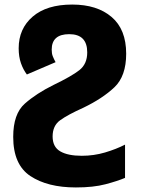

<svg xmlns="http://www.w3.org/2000/svg" viewBox="-20 -583 640 843"><path d="M313 240Q390 240 443 226Q496 212 529 198V52Q490 72 441 86.5Q392 101 339 101Q278 101 244.5 81.5Q211 62 211 16Q211 -31 244 -55Q277 -79 346 -110Q431 -151 482.5 -200Q534 -249 534 -347Q534 -454 470 -508.5Q406 -563 297 -563Q185 -563 123.5 -510Q62 -457 62 -371Q62 -334 72 -305.5Q82 -277 98 -256L224 -310Q216 -325 211.5 -336.5Q207 -348 207 -365Q207 -433 284 -433Q363 -433 363 -353Q363 -302 328.5 -275Q294 -248 215 -210Q140 -173 89 -128Q38 -83 38 18Q38 140 113.5 190Q189 240 313 240Z"/></svg>

Font: Noto Sans Mono Extra
Style: Regular
Weight: 800
Designer: Monotype Design Team
Foundry: Monotype Imaging Inc.
Version: Version 1.900